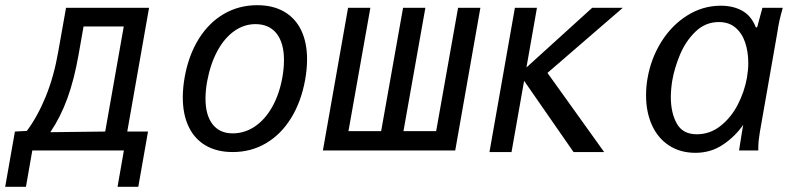

<svg xmlns="http://www.w3.org/2000/svg" viewBox="-45 -580 3065 740"><path d="M12.5 -73 58.5 -75.5Q100.5 -132 131.8 -209Q163 -286 179.5 -381L209.5 -550H529.5L445.5 -73H525.5L488 140H408L432.5 0H79.5L55 140H-25ZM360.5 -73 432 -478H277L258 -370Q241 -273 214.5 -200.5Q188 -128 149 -70.5Z M659.5 -204.5Q659.5 -242 667 -284Q682.5 -368.5 721.5 -430.8Q760.5 -493 818.2 -526.5Q876 -560 946.5 -560Q1007 -560 1050.2 -535Q1093.5 -510 1116 -463Q1138.5 -416 1138.5 -351Q1138.5 -314 1131 -272Q1115.5 -187 1076.5 -124.2Q1037.5 -61.5 980 -27.8Q922.5 6 852 6Q791 6 747.8 -19.2Q704.5 -44.5 682 -92Q659.5 -139.5 659.5 -204.5ZM1043 -280Q1049.5 -316 1049.5 -348.5Q1049.5 -414.5 1021 -450.8Q992.5 -487 939.5 -487Q895.5 -487 857.8 -460.2Q820 -433.5 793 -383.8Q766 -334 753.5 -267Q747 -231.5 747 -200Q747 -136.5 774.2 -101.2Q801.5 -66 851.5 -66Q897.5 -66 936.8 -92.2Q976 -118.5 1003.5 -166.8Q1031 -215 1043 -280Z M1296.5 -550H1382.5L1298 -74.5H1424L1508.5 -550H1594.5L1510 -74.5H1636L1720.5 -550H1806.5L1709.5 0H1199.5Z M1975 -268.5 1926.5 6H1841.5L1939.5 -550H2024.5L1984 -320L2237.5 -550H2355.5L2065 -299L2283.5 6H2165.5Z M2445 -212.5Q2445 -246 2450.5 -277Q2463.5 -354 2503.5 -418.2Q2543.5 -482.5 2603.5 -520.2Q2663.5 -558 2733 -558Q2782 -558 2817 -537.8Q2852 -517.5 2868.5 -473.5L2873.5 -476L2893.5 -550H2972Q2964 -522 2959.2 -500.8Q2954.5 -479.5 2951 -455L2883.5 -70.5Q2880.5 -52 2879 -38Q2877.5 -24 2877.5 0H2803.5Q2805.5 -14.5 2808.5 -32.5Q2811.5 -50.5 2814.5 -70L2819.5 -99Q2788.5 -54 2741.5 -22.5Q2694.5 9 2635.5 9Q2576.5 9 2533.2 -19.5Q2490 -48 2467.5 -98.2Q2445 -148.5 2445 -212.5ZM2834 -281Q2839 -311 2839 -337Q2839 -380 2827.2 -415.5Q2815.5 -451 2790.2 -473Q2765 -495 2725.5 -495Q2674 -495 2636 -458.5Q2598 -422 2576.2 -370.2Q2554.5 -318.5 2546 -269.5Q2540.5 -234.5 2540.5 -206Q2540.5 -145 2563.5 -103.8Q2586.5 -62.5 2640.5 -62.5Q2691.5 -62.5 2732.2 -94.8Q2773 -127 2798.8 -177.2Q2824.5 -227.5 2834 -281Z"/></svg>

Font: JuliaMono
Style: Italic
Weight: 400
Italic angle: -9°
Monospace: yes
Designer: cormullion
Foundry: corm
Version: Version 0.057; ttfautohint (v1.8.4)